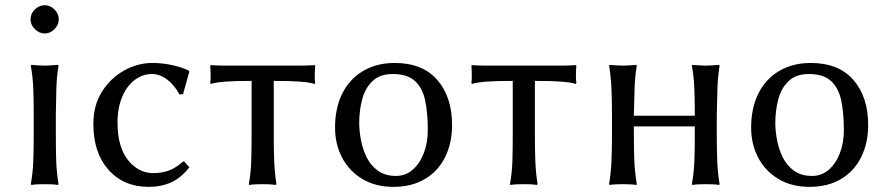

<svg xmlns="http://www.w3.org/2000/svg" viewBox="-20 -707 3393 737"><path d="M109.4 -265.1Q109.4 -321.3 107.7 -366.9Q106 -412.6 98.1 -455.1L101.1 -458Q110.4 -457 126 -456.1Q141.6 -455.1 151.9 -455.1Q161.1 -455.1 177 -456.1Q192.9 -457 202.1 -458L204.6 -455.1Q197.3 -409.2 196.3 -366.9Q195.3 -324.7 194.3 -265.1V-189.9Q194.3 -130.4 195.8 -87.9Q197.3 -45.4 204.6 0L202.1 2.9Q192.9 1 177 0.5Q161.1 0 151.9 0Q141.6 0 126 0.5Q110.4 1 101.1 2.9L98.1 0Q106 -43.5 107.7 -87.4Q109.4 -131.3 109.4 -189.9ZM97.2 -632.8Q97.2 -654.3 113.8 -670.7Q130.4 -687 151.9 -687Q172.9 -687 189.2 -670.7Q205.6 -654.3 205.6 -632.8Q205.6 -611.8 189.2 -595.2Q172.9 -578.6 151.9 -578.6Q130.4 -578.6 113.8 -595.2Q97.2 -611.8 97.2 -632.8Z M563 -422.9Q527.8 -422.9 497.8 -400.6Q467.8 -378.4 449.5 -336.4Q431.2 -294.4 431.2 -236.3Q431.2 -143.1 471.2 -92.8Q511.2 -42.5 568.8 -42.5Q599.1 -42.5 626 -51.5Q652.8 -60.5 682.6 -86.9H687L707 -64.9Q675.3 -24.4 637.2 -7.1Q599.1 10.3 550.8 10.3Q454.6 10.3 396.5 -55.2Q338.4 -120.6 338.4 -231Q338.4 -303.2 371.6 -355.5Q404.8 -407.7 456.8 -436.5Q508.8 -465.3 564 -465.3Q604.5 -465.3 642.3 -456.8Q680.2 -448.2 704.6 -436L707 -432.6L682.6 -345.7L668.9 -344.7Q648.9 -381.3 621.1 -402.1Q593.3 -422.9 563 -422.9Z M945.8 -396.5Q880.4 -396.5 846.4 -393.8Q812.5 -391.1 800.8 -387.9Q789.1 -384.8 789.1 -384.8L787.1 -388.2Q790 -411.6 787.1 -455.1L789.1 -457Q800.8 -456.1 816.7 -455.6Q832.5 -455.1 847.2 -455.1H1129.4Q1144 -455.1 1159.9 -455.6Q1175.8 -456.1 1187.5 -457L1189.9 -455.1Q1186.5 -411.6 1189.9 -388.2L1187.5 -384.8Q1187.5 -384.8 1176 -387.9Q1164.6 -391.1 1131.1 -393.8Q1097.7 -396.5 1030.8 -396.5V-190.9Q1030.8 -130.4 1032.5 -87.9Q1034.2 -45.4 1041 0L1039.1 2.9Q1039.1 2.9 1027.3 1.5Q1015.6 0 988.3 0Q960.4 0 948.2 1.5Q936 2.9 936 2.9L935.1 0Q942.9 -43.5 944.3 -87.4Q945.8 -131.3 945.8 -190.9Z M1266.1 -217.3Q1266.1 -292.5 1293.9 -348.1Q1321.8 -403.8 1373.8 -434.6Q1425.8 -465.3 1494.6 -465.3Q1602.1 -465.3 1658.7 -400.1Q1715.3 -335 1715.3 -226.6Q1715.3 -157.7 1688.5 -103.8Q1661.6 -49.8 1611.1 -19.8Q1560.5 10.3 1490.7 10.3Q1420.9 10.3 1370.4 -20.3Q1319.8 -50.8 1293 -102.3Q1266.1 -153.8 1266.1 -217.3ZM1487.3 -422.9Q1438 -422.9 1409.7 -395.5Q1381.3 -368.2 1370.1 -325.2Q1358.9 -282.2 1358.9 -235.4Q1358.9 -204.6 1365.5 -169.7Q1372.1 -134.8 1387.5 -103.3Q1402.8 -71.8 1430.4 -51.8Q1458 -31.7 1500 -31.7Q1536.1 -31.7 1563.2 -54.7Q1590.3 -77.6 1606.2 -117.7Q1622.1 -157.7 1622.1 -207.5Q1622.1 -272.5 1612.1 -320.8Q1602.1 -369.1 1572.8 -396Q1543.5 -422.9 1487.3 -422.9Z M1948.2 -396.5Q1882.8 -396.5 1848.9 -393.8Q1814.9 -391.1 1803.2 -387.9Q1791.5 -384.8 1791.5 -384.8L1789.6 -388.2Q1792.5 -411.6 1789.6 -455.1L1791.5 -457Q1803.2 -456.1 1819.1 -455.6Q1835 -455.1 1849.6 -455.1H2131.8Q2146.5 -455.1 2162.4 -455.6Q2178.2 -456.1 2189.9 -457L2192.4 -455.1Q2189 -411.6 2192.4 -388.2L2189.9 -384.8Q2189.9 -384.8 2178.5 -387.9Q2167 -391.1 2133.5 -393.8Q2100.1 -396.5 2033.2 -396.5V-190.9Q2033.2 -130.4 2034.9 -87.9Q2036.6 -45.4 2043.5 0L2041.5 2.9Q2041.5 2.9 2029.8 1.5Q2018.1 0 1990.7 0Q1962.9 0 1950.7 1.5Q1938.5 2.9 1938.5 2.9L1937.5 0Q1945.3 -43.5 1946.8 -87.4Q1948.2 -131.3 1948.2 -190.9Z M2329.1 -265.1Q2329.1 -321.3 2327.1 -366.9Q2325.2 -412.6 2317.9 -455.1L2320.3 -458Q2330.1 -457 2345.7 -456.1Q2361.3 -455.1 2371.1 -455.1Q2380.9 -455.1 2396.5 -456.1Q2412.1 -457 2422.4 -458L2424.3 -455.1Q2417 -409.2 2415.8 -366.9Q2414.6 -324.7 2413.1 -265.1V-262.7H2647V-265.1Q2647 -321.3 2645.3 -366.9Q2643.6 -412.6 2635.7 -455.1L2638.7 -458Q2647.9 -457 2663.6 -456.1Q2679.2 -455.1 2689 -455.1Q2698.7 -455.1 2714.6 -456.1Q2730.5 -457 2739.7 -458L2742.2 -455.1Q2734.9 -409.2 2733.9 -366.9Q2732.9 -324.7 2731.4 -265.1V-189.9Q2731.4 -130.4 2733.2 -87.9Q2734.9 -45.4 2742.2 0L2739.7 2.9Q2730.5 1 2714.6 0.5Q2698.7 0 2689 0Q2679.2 0 2663.6 0.5Q2647.9 1 2638.7 2.9L2635.7 0Q2643.6 -43.5 2645.3 -87.4Q2647 -131.3 2647 -189.9V-221.7H2413.1V-189.9Q2413.1 -130.4 2415 -87.9Q2417 -45.4 2424.3 0L2422.4 2.9Q2412.1 1 2396.5 0.5Q2380.9 0 2371.1 0Q2361.3 0 2345.7 0.5Q2330.1 1 2320.3 2.9L2317.9 0Q2325.2 -43.5 2327.1 -87.4Q2329.1 -131.3 2329.1 -189.9Z M2863.3 -217.3Q2863.3 -292.5 2891.1 -348.1Q2918.9 -403.8 2970.9 -434.6Q3022.9 -465.3 3091.8 -465.3Q3199.2 -465.3 3255.9 -400.1Q3312.5 -335 3312.5 -226.6Q3312.5 -157.7 3285.6 -103.8Q3258.8 -49.8 3208.3 -19.8Q3157.7 10.3 3087.9 10.3Q3018.1 10.3 2967.5 -20.3Q2917 -50.8 2890.1 -102.3Q2863.3 -153.8 2863.3 -217.3ZM3084.5 -422.9Q3035.2 -422.9 3006.8 -395.5Q2978.5 -368.2 2967.3 -325.2Q2956.1 -282.2 2956.1 -235.4Q2956.1 -204.6 2962.6 -169.7Q2969.2 -134.8 2984.6 -103.3Q3000 -71.8 3027.6 -51.8Q3055.2 -31.7 3097.2 -31.7Q3133.3 -31.7 3160.4 -54.7Q3187.5 -77.6 3203.4 -117.7Q3219.2 -157.7 3219.2 -207.5Q3219.2 -272.5 3209.2 -320.8Q3199.2 -369.1 3169.9 -396Q3140.6 -422.9 3084.5 -422.9Z"/></svg>

Font: Kurinto Seri
Style: Regular
Weight: 400
Designer: Kurinto was developed by Clint Goss from a range of fonts that are compatible with the SIL Open Font License Version 1.1
Foundry: Clinton F. Goss
Version: Version 2.196; July 25, 2020